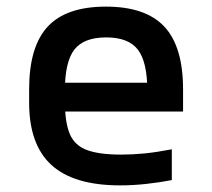

<svg xmlns="http://www.w3.org/2000/svg" viewBox="-20 -550 640 580"><path d="M343 10Q203 10 135.5 -51.5Q68 -113 68 -240V-280Q68 -409 124 -469.5Q180 -530 300 -530Q420 -530 476.5 -469.5Q533 -409 533 -280V-213H129V-300H454L425 -271V-276Q425 -363 396.5 -400Q368 -437 301 -437Q233 -437 204.5 -400Q176 -363 176 -276V-245Q176 -181 190.5 -146Q205 -111 242 -97Q279 -83 346 -83Q381 -83 416.5 -86.5Q452 -90 499 -99V-6Q463 1 422.5 5.5Q382 10 343 10Z"/></svg>

Font: M PLUS Code Latin Expanded Medium
Style: Regular
Weight: 500
Width: 7
Designer: Coji Morishita
Foundry: UNDERFOREST DESIGN
Version: Version 1.002; ttfautohint (v1.8.3)